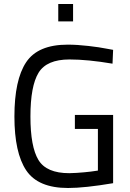

<svg xmlns="http://www.w3.org/2000/svg" viewBox="-20 -929 648 959"><path d="M354 -285V-355H545V-14Q403 10 320 10Q170 10 111 -78Q52 -166 52 -347Q52 -530 110.5 -618Q169 -706 318 -706Q365 -706 421.5 -699.5Q478 -693 512 -686L545 -680L542 -611Q418 -632 327 -632Q213 -632 172.5 -565.5Q132 -499 132 -347Q132 -196 172 -130Q212 -64 326 -64Q343 -64 363 -65.5Q383 -67 401 -68.5Q419 -70 434 -72Q449 -74 458.5 -75.5Q468 -77 469 -77V-285ZM271 -822V-909H345V-822Z"/></svg>

Font: TitilliumText22L Rg
Style: Regular
Weight: 400
Designer: Campivisivi
Foundry: Campivisivi
Version: 1.000